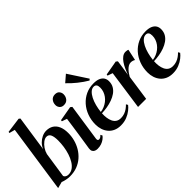

<svg xmlns="http://www.w3.org/2000/svg" viewBox="-27 -1433 2061 2061"><g transform="rotate(-45 1003.0 -403.0)"><path d="M198.5 -400.5Q212.5 -434.5 238.2 -460.8Q264 -487 296.2 -502.2Q328.5 -517.5 362 -517.5Q407 -517.5 440.8 -497Q474.5 -476.5 493.2 -435Q512 -393.5 512 -331Q512 -280.5 498.8 -231Q485.5 -181.5 459.5 -138Q433.5 -94.5 395.2 -60.8Q357 -27 307 -8Q257 11 196 11Q167.5 11 139.5 4.8Q111.5 -1.5 89 -10L16.5 9.5L129.5 -761.5L65 -778.5L67.5 -793.5L243 -817L258.5 -804.5ZM146 -45Q150 -33 163.2 -23.5Q176.5 -14 199 -14Q236 -14 265 -34.8Q294 -55.5 315.2 -90.5Q336.5 -125.5 350.8 -169.5Q365 -213.5 371.8 -260.2Q378.5 -307 378.5 -351Q378.5 -409 364.5 -439.2Q350.5 -469.5 317.5 -469.5Q293 -469.5 266.5 -449.8Q240 -430 219 -399Q198 -368 189.5 -334Z M614 11.5Q596.5 11.5 580.8 5Q565 -1.5 556.5 -17Q548 -32.5 551.5 -58Q552.5 -65 556.8 -91.8Q561 -118.5 567.2 -159.2Q573.5 -200 580.8 -248.8Q588 -297.5 595.5 -349.2Q603 -401 609.5 -449L552 -469.5L554 -484.5L722 -514L741 -499L679 -80.5Q676.5 -61.5 682.2 -55.2Q688 -49 696.5 -49Q707.5 -49 717.5 -54.2Q727.5 -59.5 741.5 -74.5L752.5 -53Q739.5 -36 719.8 -21.2Q700 -6.5 673.5 2.5Q647 11.5 614 11.5ZM691 -576Q660 -576 643 -595.5Q626 -615 626 -640.5Q626 -677.5 646.8 -702.2Q667.5 -727 703.5 -727Q738 -727 754.2 -706.8Q770.5 -686.5 770.5 -662Q770.5 -626.5 750 -601.2Q729.5 -576 691 -576Z M1179 -91Q1164 -70.5 1134.2 -46.5Q1104.5 -22.5 1063 -5.8Q1021.5 11 970 11Q923 11 887.5 -5Q852 -21 828.8 -49Q805.5 -77 793.8 -113Q782 -149 782 -189.5Q782 -257.5 804 -317Q826 -376.5 866 -421.5Q906 -466.5 960.2 -492Q1014.5 -517.5 1079 -517.5Q1126 -517.5 1155.8 -504.5Q1185.5 -491.5 1200 -468.8Q1214.5 -446 1214.5 -415.5Q1214.5 -374 1196.5 -343Q1178.5 -312 1147.8 -290.2Q1117 -268.5 1078.8 -254.8Q1040.5 -241 998.5 -234Q956.5 -227 917 -226Q914.5 -191 919 -158.2Q923.5 -125.5 935.8 -99.8Q948 -74 970 -59.2Q992 -44.5 1025 -44.5Q1054.5 -44.5 1080.2 -53.5Q1106 -62.5 1127.8 -78Q1149.5 -93.5 1167 -112ZM1055.5 -491Q1028.5 -491 1005.2 -469.5Q982 -448 964 -412.5Q946 -377 934.5 -333Q923 -289 918.5 -244.5Q948.5 -248.5 975.5 -260Q1002.5 -271.5 1025 -289Q1047.5 -306.5 1064 -329Q1080.5 -351.5 1089.8 -377.8Q1099 -404 1099 -433Q1099 -464 1088 -477.5Q1077 -491 1055.5 -491ZM1071.5 -568.5Q1045.5 -583.5 1017.8 -602.8Q990 -622 962.8 -643.8Q935.5 -665.5 910.8 -688.5Q886 -711.5 866 -733L944 -800L1086.5 -582Z M1239 0 1303 -449 1245 -469.5 1247.5 -484.5 1414 -514 1432.5 -499 1420.5 -413.5 1406 -319.5Q1418 -354 1433.8 -388.5Q1449.5 -423 1469 -451.5Q1488.5 -480 1512 -497.2Q1535.5 -514.5 1562 -514.5Q1577.5 -514.5 1586.8 -512Q1596 -509.5 1600 -507L1572.5 -378.5Q1569 -382.5 1553.8 -388.2Q1538.5 -394 1522 -394Q1502.5 -394 1484.8 -383.8Q1467 -373.5 1451.8 -357.5Q1436.5 -341.5 1424.5 -323.8Q1412.5 -306 1404 -291L1362 0Z M1969.5 -91Q1954.5 -70.5 1924.8 -46.5Q1895 -22.5 1853.5 -5.8Q1812 11 1760.5 11Q1713.5 11 1678 -5Q1642.5 -21 1619.2 -49Q1596 -77 1584.2 -113Q1572.5 -149 1572.5 -189.5Q1572.5 -257.5 1594.5 -317Q1616.5 -376.5 1656.5 -421.5Q1696.5 -466.5 1750.8 -492Q1805 -517.5 1869.5 -517.5Q1916.5 -517.5 1946.2 -504.5Q1976 -491.5 1990.5 -468.8Q2005 -446 2005 -415.5Q2005 -374 1987 -343Q1969 -312 1938.2 -290.2Q1907.5 -268.5 1869.2 -254.8Q1831 -241 1789 -234Q1747 -227 1707.5 -226Q1705 -191 1709.5 -158.2Q1714 -125.5 1726.2 -99.8Q1738.5 -74 1760.5 -59.2Q1782.5 -44.5 1815.5 -44.5Q1845 -44.5 1870.8 -53.5Q1896.5 -62.5 1918.2 -78Q1940 -93.5 1957.5 -112ZM1846 -491Q1819 -491 1795.8 -469.5Q1772.5 -448 1754.5 -412.5Q1736.5 -377 1725 -333Q1713.5 -289 1709 -244.5Q1739 -248.5 1766 -260Q1793 -271.5 1815.5 -289Q1838 -306.5 1854.5 -329Q1871 -351.5 1880.2 -377.8Q1889.5 -404 1889.5 -433Q1889.5 -464 1878.5 -477.5Q1867.5 -491 1846 -491Z"/></g></svg>

Font: Merriweather 144pt SemiBold
Style: Italic
Weight: 600
Italic angle: -7.8°
Version: Version 2.101